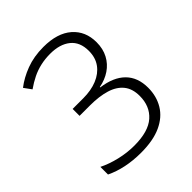

<svg xmlns="http://www.w3.org/2000/svg" viewBox="-204 -847 979 979"><g transform="rotate(-45 285.5 -357.0)"><path d="M482 -549Q482 -502 463 -466Q444 -430 410 -407Q376 -384 332 -376V-373Q416 -362 460 -318Q504 -274 504 -199Q504 -138 475.5 -90.5Q447 -43 389.5 -16.5Q332 10 244 10Q187 10 137 -0.5Q87 -11 46 -31V-86Q88 -65 140.5 -52.5Q193 -40 245 -40Q347 -40 395.5 -83Q444 -126 444 -200Q444 -252 418 -284Q392 -316 344 -330.5Q296 -345 231 -345H155V-395H232Q288 -395 331 -412.5Q374 -430 398.5 -463.5Q423 -497 423 -546Q423 -610 382.5 -642.5Q342 -675 273 -675Q236 -675 203 -667.5Q170 -660 140.5 -645.5Q111 -631 81 -610L52 -650Q93 -682 148.5 -703Q204 -724 273 -724Q373 -724 427.5 -676.5Q482 -629 482 -549Z"/></g></svg>

Font: Noto Sans Hebrew Light
Style: Regular
Weight: 300
Designer: Monotype Design Team
Foundry: Monotype Imaging Inc.
Version: Version 2.003